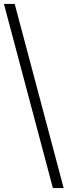

<svg xmlns="http://www.w3.org/2000/svg" viewBox="-27 -760 345 980"><path d="M298 200H243L-7 -740H48Z"/></svg>

Font: Livvic Light
Style: Regular
Weight: 300
Designer: Jacques Le Bailly, Baron von Fonthausen
Version: Version 1.001; ttfautohint (v1.8.2)